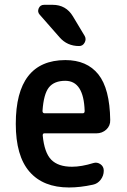

<svg xmlns="http://www.w3.org/2000/svg" viewBox="-20 -785 540 814"><path d="M256.8 -442.4Q210 -442.4 187.5 -414.6Q165 -386.7 160.2 -314.5Q160.2 -305.7 168 -304.7H331.1Q338.9 -304.7 338.9 -314.5Q335 -442.4 256.8 -442.4ZM272.5 9.8Q163.1 9.8 105 -57.1Q46.9 -124 46.9 -259.8Q46.9 -529.3 256.8 -530.3Q348.6 -530.3 397 -469.7Q445.3 -409.2 447.3 -276.4Q448.2 -252 430.7 -235.8Q413.1 -219.7 388.7 -219.7H168Q161.1 -219.7 161.1 -210.9Q168 -137.7 197.3 -107.9Q226.6 -78.1 285.2 -78.1Q325.2 -78.1 376 -93.8Q391.6 -98.6 405.8 -88.9Q419.9 -79.1 419.9 -61.5Q419.9 -40 406.7 -22.9Q393.6 -5.9 374 -2Q320.3 9.8 272.5 9.8ZM203.1 -764.6Q259.8 -764.6 289.1 -715.8L338.9 -632.8Q346.7 -619.1 338.9 -604.5Q331.1 -589.8 315.4 -589.8Q264.6 -589.8 232.4 -627L148.4 -722.7Q137.7 -734.4 144 -749.5Q150.4 -764.6 167 -764.6Z"/></svg>

Font: Rounded Mgen+ 1m medium
Style: Regular
Weight: 500
Designer: [Source Han Sans]
Ryoko NISHIZUKA  (kana & ideographs); Paul D. Hunt (Latin, Greek & Cyrillic); Wenlong ZHANG  (bopomofo
Version: Version 1.059.20150602